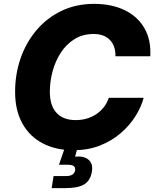

<svg xmlns="http://www.w3.org/2000/svg" viewBox="-20 -757 801 980"><path d="M354.5 9.8Q266.1 9.8 199 -24.9Q131.8 -59.6 94.5 -126.2Q57.1 -192.9 57.1 -288.6Q57.1 -378.9 85.2 -459.7Q113.3 -540.5 166.3 -603Q219.2 -665.5 293.7 -701.4Q368.2 -737.3 460 -737.3Q547.9 -737.3 614 -706.3Q680.2 -675.3 715.8 -615.5Q751.5 -555.7 747.1 -469.7H569.3Q570.3 -522 541.3 -552.7Q512.2 -583.5 457.5 -583.5Q401.9 -583.5 359.9 -557.1Q317.9 -530.8 290 -487.5Q262.2 -444.3 248.3 -392.6Q234.4 -340.8 234.4 -289.6Q234.4 -216.8 269 -180.4Q303.7 -144 365.7 -144Q426.8 -144 472.2 -174.8Q517.6 -205.6 535.6 -257.8H713.4Q700.2 -209.5 670.2 -162.1Q640.1 -114.7 594.2 -75.7Q548.3 -36.6 488 -13.4Q427.7 9.8 354.5 9.8ZM243.7 203.1 253.4 141.6H317.4Q358.4 141.6 363.3 112.8Q368.2 84 327.6 84H280.8L317.4 -21.5H378.4L375 -1L363.3 42.5Q409.7 38.1 432.6 58.8Q455.6 79.6 449.2 117.7Q441.9 164.1 410.4 183.6Q378.9 203.1 316.9 203.1Z"/></svg>

Font: Inter Extra Bold
Style: Italic
Weight: 800
Italic angle: -9.39999°
Designer: Rasmus Andersson
Foundry: rsms
Version: Version 4.000;git-3c8e0fc